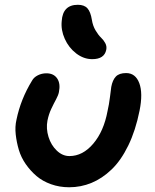

<svg xmlns="http://www.w3.org/2000/svg" viewBox="-20 -792 649 802"><path d="M365.2 -544.9Q329.6 -544.9 298.3 -568.8Q267.1 -592.8 250.5 -629.9Q233.9 -667 237.8 -704.1Q242.2 -772 305.2 -772Q332 -772 345.2 -757.3Q358.4 -742.7 363.8 -709Q367.7 -684.1 379.4 -664.6Q391.1 -645 401.9 -635Q412.6 -625 419.7 -611.8Q426.8 -598.6 423.8 -584Q416 -544.9 365.2 -544.9ZM269 -9.8Q228.5 -9.8 193.1 -22.5Q157.7 -35.2 132.6 -56.6Q107.4 -78.1 87.6 -106.4Q67.9 -134.8 58.6 -166.3Q49.3 -197.8 45.7 -230.2Q42 -262.7 48.8 -292Q66.4 -377.9 113.8 -455.1Q121.1 -468.8 137.7 -477.3Q154.3 -485.8 173.8 -485.8Q204.1 -485.8 218.8 -464.4Q233.4 -442.9 226.1 -407.2Q223.6 -394.5 214.4 -377.4Q205.1 -360.4 194.3 -337.6Q183.6 -314.9 178.2 -288.1Q171.9 -254.9 182.6 -220.2Q193.4 -185.5 217.3 -162.8Q241.2 -140.1 270 -140.1Q325.7 -140.1 369.6 -191.9Q413.6 -243.7 429.2 -328.1Q435.5 -355 439.5 -387.7Q443.4 -420.4 444.8 -429.2Q450.2 -458 464.1 -472.4Q478 -486.8 506.8 -486.8Q545.9 -486.8 561.8 -444.8Q577.6 -402.8 563 -330.1Q546.4 -247.1 515.9 -184.3Q485.4 -121.6 446 -84Q406.7 -46.4 362.3 -28.1Q317.9 -9.8 269 -9.8Z"/></svg>

Font: Shantell Sans Irregular
Style: Italic
Weight: 600
Italic angle: -11.31°
Designer: Stephen Nixon, Anya Danilova, Shantell Martin
Foundry: Arrow Type
Version: Version 1.006;[9816181b4]